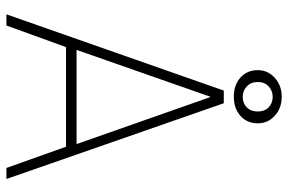

<svg xmlns="http://www.w3.org/2000/svg" viewBox="-166 -710 876 583"><g transform="rotate(90 271.5 -418.0)"><path d="M192.5 -763Q192.5 -794 216 -815Q239.5 -836 273.5 -836Q307.5 -836 330.8 -815Q354 -794 354 -763Q354 -731 331.5 -710.8Q309 -690.5 273.5 -690.5Q237 -690.5 214.8 -710.8Q192.5 -731 192.5 -763ZM228.5 -763Q228.5 -742.5 241.8 -730Q255 -717.5 273.5 -717.5Q293 -717.5 305.5 -729.8Q318 -742 318 -763Q318 -784 305.5 -796.2Q293 -808.5 273.5 -808.5Q255 -808.5 241.8 -796.2Q228.5 -784 228.5 -763ZM254.5 -660H293L523 0H489.5L425 -181H122.5L57 0H23ZM131 -213H417L274.5 -618.5H273Z"/></g></svg>

Font: League Spartan ExtraLight
Style: Regular
Weight: 200
Foundry: The League of Moveable Type
Version: Version 2.002